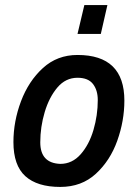

<svg xmlns="http://www.w3.org/2000/svg" viewBox="-20 -727 535 758"><path d="M218 11Q127 11 80 -31.5Q33 -74 33 -166Q33 -248 63 -327.5Q93 -407 149.5 -458.5Q206 -510 286 -510Q471 -510 471 -330Q471 -250 443 -171.5Q415 -93 358.5 -41Q302 11 218 11ZM218 -80Q265 -80 298.5 -118Q332 -156 349 -214Q366 -272 366 -332Q366 -371 347 -395.5Q328 -420 286 -420Q239 -420 206.5 -381.5Q174 -343 156.5 -284.5Q139 -226 139 -165Q139 -83 218 -80ZM378 -593H286L313 -707H404Z"/></svg>

Font: Storia Sans SemiBold
Style: Italic
Weight: 600
Italic angle: -13°
Designer: Campivisivi
Foundry: Accademia di Belle Arti di Urbino and students of MA course of Visual design
Version: Version 60.001;May 25, 2020;FontCreator 12.0.0.2522 64-bit